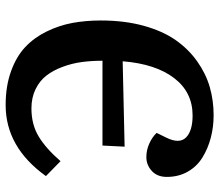

<svg xmlns="http://www.w3.org/2000/svg" viewBox="-68 -687 769 673"><g transform="rotate(90 316.5 -350.5)"><path d="M462.9 -549.8Q484.9 -595.2 461.7 -618.2Q438.5 -641.1 384.8 -641.1Q303.2 -641.1 253.7 -576.4Q204.1 -511.7 194.8 -396L494.1 -402.8L490.2 -325.2H192.9Q192.9 -286.6 197.5 -252.4Q202.1 -218.3 214.4 -185.3Q226.6 -152.3 244.9 -128.7Q263.2 -105 292.7 -90.6Q322.3 -76.2 359.9 -76.2Q416.5 -76.2 458.5 -101.6Q500.5 -127 544.9 -178.2L597.2 -127Q496.1 14.2 348.1 14.2Q282.2 14.2 230.5 -4.4Q178.7 -22.9 145.5 -54Q112.3 -85 90.8 -128.7Q69.3 -172.4 60.5 -219.2Q51.8 -266.1 51.8 -319.8Q51.8 -402.3 70.3 -469.5Q88.9 -536.6 120.4 -581.5Q151.9 -626.5 194.8 -657Q237.8 -687.5 284.9 -701.2Q332 -714.8 383.8 -714.8Q425.3 -714.8 463.1 -704.8Q501 -694.8 532.2 -675.5Q563.5 -656.2 581.8 -624Q600.1 -591.8 600.1 -550.8Q600.1 -517.1 579.1 -498Q558.1 -479 530.8 -479Q505.9 -479 483.2 -489.3Q460.4 -499.5 445.8 -515.1Z"/></g></svg>

Font: Literata Book
Style: Bold Italic
Weight: 700
Italic angle: -3°
Designer: Latin by Veronika Burian and Jose Scaglione. Greek by Irene Vlachou. Cyrillic by Vera Evstafieva
Foundry: TypeTogether
Version: Version 1.003;PS 001.003;hotconv 1.0.88;makeotf.lib2.5.64775